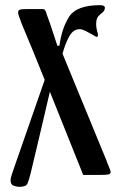

<svg xmlns="http://www.w3.org/2000/svg" viewBox="-20 -486 466 743"><path d="M153 -177Q131 -231 109 -285.5Q87 -340 64 -394Q58 -410 54 -421.5Q50 -433 50 -437Q50 -445 55.5 -448Q61 -451 87 -451H145Q151 -451 154 -447.5Q157 -444 162 -427Q173 -398 182.5 -368Q192 -338 202 -309H210Q219 -377 248 -422Q277 -466 367 -466Q386 -466 386 -455Q386 -454 384.5 -448.5Q383 -443 377 -438Q367 -430 361 -423.5Q355 -417 353 -405Q352 -400 352 -394Q352 -380 355.5 -367Q359 -354 359 -354Q360 -343 353 -343Q352 -344 339.5 -351Q327 -358 312.5 -365.5Q298 -373 290 -373H288Q263 -373 247.5 -344.5Q232 -316 222 -278L392 135Q394 142 401 158Q408 174 408 180Q408 187 400 189Q392 191 362 191H302L173 -131Q155 -52 137 23Q119 98 99 183Q92 211 86.5 224Q81 237 55 237Q44 237 32.5 232.5Q21 228 21 213Q21 202 26 188.5Q31 175 35 162Z"/></svg>

Font: Pochaevsk
Style: Regular
Weight: 400
Version: Version 1.210; ttfautohint (v1.8.4.7-5d5b)